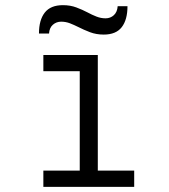

<svg xmlns="http://www.w3.org/2000/svg" viewBox="-20 -724 656 744"><path d="M289 -20V-511H359V-20ZM148 0V-63H500V0ZM148 -448V-511H324V-448ZM382 -590Q353 -590 328.8 -599.2Q304.5 -608.5 284 -619Q267 -627.5 250.8 -633.8Q234.5 -640 217 -640Q198.5 -640 185 -628.2Q171.5 -616.5 170 -594H131Q131 -646.5 153.5 -675.2Q176 -704 224 -704Q252.5 -704 275.8 -695.2Q299 -686.5 319 -676Q336.5 -666.5 353.8 -659.8Q371 -653 389 -653Q408 -653 421.2 -665.2Q434.5 -677.5 436 -700H474Q474 -647.5 451.8 -618.8Q429.5 -590 382 -590Z"/></svg>

Font: Overpass Mono Light Light
Style: Regular
Weight: 300
Monospace: yes
Version: Version 4.000